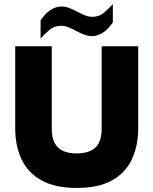

<svg xmlns="http://www.w3.org/2000/svg" viewBox="-20 -916 756 946"><path d="M661 -688V-285Q661 -197 629.5 -130.5Q598 -64 531.5 -27Q465 10 358 10Q252 10 185 -27Q118 -64 86.5 -130.5Q55 -197 55 -285V-688H235V-282Q235 -240 248.5 -213Q262 -186 289.5 -173Q317 -160 358 -160Q399 -160 426.5 -173Q454 -186 467.5 -213Q481 -240 481 -282V-688ZM433 -738Q414 -738 394.5 -745.5Q375 -753 355.5 -763.5Q336 -774 317.5 -781.5Q299 -789 281 -789Q247 -789 222 -767.5Q197 -746 180 -726V-816Q204 -851 230 -867.5Q256 -884 284 -884Q302 -884 321.5 -876.5Q341 -869 360.5 -858.5Q380 -848 398.5 -840.5Q417 -833 435 -833Q469 -833 494 -855Q519 -877 536 -896V-806Q512 -771 486 -754.5Q460 -738 433 -738Z"/></svg>

Font: Roundo Variable
Style: Regular
Weight: 200
Designer: Shiva Nallaperumal
Foundry: Indian Type Foundry
Version: Version 2.000